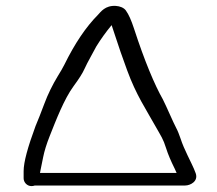

<svg xmlns="http://www.w3.org/2000/svg" viewBox="-20 -634 733 650"><path d="M117.2 -58.2C118.9 -65.9 121.9 -80.3 126.1 -101.9C130.2 -122.5 137.5 -146.2 148 -172.7C168.8 -225.1 196.8 -298.5 229.4 -342.7C247 -366.5 259.2 -385.5 265.9 -400.5C277.3 -425.8 292.7 -450.8 306.2 -477.1C321.6 -501.9 338.7 -525.8 357.9 -548.9C360.4 -541.8 364.5 -529.5 370.5 -511C380.6 -479.4 393.9 -441.1 410.4 -396.1C441.1 -312.2 473.9 -264.8 508.6 -202.6C524.8 -173.5 532.4 -164.4 542.5 -131.8C548.5 -112.5 558.2 -89.5 571.7 -62.4C573.6 -58.8 575.4 -54.6 577.3 -49.9C577.7 -48.9 577.5 -49.4 577.9 -48.5L115.4 -48.5C115.6 -50.4 116.3 -54.4 117.2 -58.2ZM98 -6H606.9C624.4 -6 652 -20.2 642.6 -47.2C635.8 -66.9 622.8 -90.9 614.7 -108.6L601.9 -136.7C594.3 -153.1 587.4 -180.4 576.8 -200.2C566.6 -219.2 543 -275 531.2 -297.9C503.4 -346.7 469.4 -427.5 433.4 -538.1C424.5 -565.2 415.9 -585 406.1 -598.5C399.3 -608 386 -613.1 372 -614C336.1 -616.2 321.2 -593.8 311.8 -584C270.8 -542.7 232.9 -486.3 198.1 -415.4C192.1 -403.3 185.2 -391.8 175.6 -376.3C157.6 -346.5 142.1 -315 130.2 -283.1C118.6 -252 108.8 -227.2 101 -208.9L100.8 -208.6L100.7 -208.3C73.9 -135.6 60 -85.4 60 -54.4V-30.4C60 -17.1 71.2 -4 86.5 -4C90.4 -4 94.2 -4.6 98 -6Z"/></svg>

Font: MewTooHand
Style: BdWide
Weight: 400
Designer: Mew Too, Robert Jablonski
Version: Version 0.77